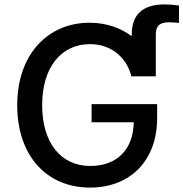

<svg xmlns="http://www.w3.org/2000/svg" viewBox="-20 -840 831 870"><path d="M388 10C568 10 692 -110 692 -305V-368H395V-286H586C584 -164 512 -88 389 -88C253 -88 171 -196 171 -364C171 -533 256 -640 388 -640C493 -640 558 -569 575 -494H686V-683C686 -723 703 -739 746 -739C759 -739 776 -738 791 -736V-815C771 -818 748 -820 726 -820C627 -820 577 -775 577 -683V-676C527 -713 462 -737 386 -737C198 -737 58 -595 58 -363C58 -136 190 10 388 10Z"/></svg>

Font: Wafeq Medium
Style: Regular
Weight: 500
Designer: Rasmus Andersson & Azza Alameddine
Foundry: Google & TypeTogether
Version: Version 3.000;January 28, 2025;FontCreator 15.0.0.3014 64-bi